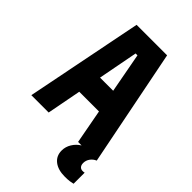

<svg xmlns="http://www.w3.org/2000/svg" viewBox="-293 -909 1237 1237"><g transform="rotate(45 325.0 -290.5)"><path d="M27 0 186 -800H464L623 0H453L329 -665H312L185 0ZM146 -234V-393H503V-234ZM551 219Q489 219 453 191Q417 163 417 114Q417 80 435.5 49.5Q454 19 485 0L553 -3L623 0Q600 10 586 29.5Q572 49 572 73Q572 91 581 101.5Q590 112 606 112Q612 112 616 111.5Q620 111 623 110V211Q612 214 595 216.5Q578 219 551 219Z"/></g></svg>

Font: Martian Mono SemiCondensed
Style: Bold
Weight: 700
Width: 4
Designer: Roman Shamin
Foundry: Evil Martians
Version: Version 1.000